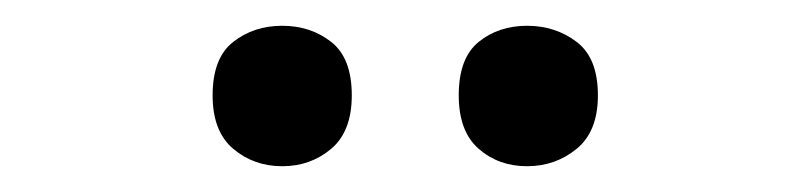

<svg xmlns="http://www.w3.org/2000/svg" viewBox="-20 -757 629 149"><path d="M145 -683Q145 -712 161 -724.5Q177 -737 199 -737Q221 -737 237 -724.5Q253 -712 253 -683Q253 -655 237 -641.5Q221 -628 199 -628Q177 -628 161 -641.5Q145 -655 145 -683ZM336 -683Q336 -712 351.5 -724.5Q367 -737 389 -737Q411 -737 427.5 -724.5Q444 -712 444 -683Q444 -655 427.5 -641.5Q411 -628 389 -628Q367 -628 351.5 -641.5Q336 -655 336 -683Z"/></svg>

Font: Noto Sans Kawi Medium
Style: Regular
Weight: 500
Designer: Fadhl Haqq
Version: Version 1.000